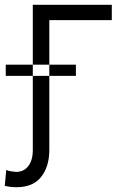

<svg xmlns="http://www.w3.org/2000/svg" viewBox="-56 -568 533 802"><path d="M150 -484V2H81V-548H411V-484ZM261 -298H-32V-251H261ZM115 172Q81 214 13 214Q-14 214 -36 208L-30 142Q-21 146 -7 148L12 150Q43 150 62 126Q81 102 81 59V-61H150V59Q150 128 115 172Z"/></svg>

Font: Sinter Normal
Style: Regular
Weight: 350
Foundry: Adobe & rsms
Version: Version 1.000